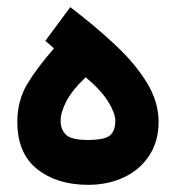

<svg xmlns="http://www.w3.org/2000/svg" viewBox="-20 -517 490 535"><path d="M175.8 -497.1Q247.1 -442.9 302.7 -390.4Q358.4 -337.9 390.1 -285.2Q421.9 -232.4 421.9 -177.7Q421.9 -124 396.5 -84.5Q371.1 -44.9 326.4 -23.4Q281.7 -2 225.1 -2Q138.7 -2 83.5 -45.9Q28.3 -89.8 28.3 -177.7Q28.3 -235.8 54.9 -281Q81.5 -326.2 130.4 -382.3L106.4 -403.3ZM218.8 -301.8Q181.2 -266.1 165 -235.1Q148.9 -204.1 148.9 -180.2Q148.9 -155.8 164.1 -141.4Q179.2 -127 224.6 -127Q271.5 -127 286.4 -139.6Q301.3 -152.3 301.3 -180.7Q301.3 -201.2 282 -232.9Q262.7 -264.6 218.8 -301.8Z"/></svg>

Font: Vazir FD-WOL
Style: Bold-FD-WOL
Weight: 700
Designer: Saber Rastikerdar
Foundry: Saber Rastikerdar
Version: Version 30.1.0